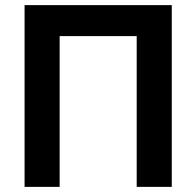

<svg xmlns="http://www.w3.org/2000/svg" viewBox="-20 -730 767 750"><path d="M76 0V-710H651V0H514V-589H213V0Z"/></svg>

Font: Raleway-v4020
Style: Bold
Weight: 700
Designer: Matt McInerney, Pablo Impallari, Rodrigo Fuenzalida
Foundry: Matt McInerney, Pablo Impallari, Rodrigo Fuenzalida
Version: Version 4.020;PS 004.020;hotconv 1.0.88;makeotf.lib2.5.64775